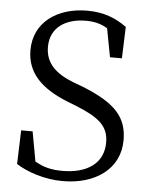

<svg xmlns="http://www.w3.org/2000/svg" viewBox="-54 -790 665 851"><g transform="rotate(5 278.5 -365.0)"><path d="M267 -424C187 -455 140 -498 140 -571C140 -657 207 -701 298 -701C335 -701 364 -694 394 -676L418 -549H471L476 -689C428 -724 374 -746 300 -746C168 -746 64 -675 64 -550C64 -445 135 -382 247 -337L288 -321C392 -279 434 -243 434 -171C434 -78 361 -29 252 -29C201 -29 167 -38 129 -60L105 -192H54L49 -42C97 -11 175 16 257 16C403 16 510 -61 510 -188C510 -289 458 -349 310 -408Z"/></g></svg>

Font: Source Han Serif K
Style: Regular
Weight: 400
Designer: Ryoko NISHIZUKA 西塚涼子 (kana & ideographs); Frank Grießhammer (Latin, Greek & Cyrillic); Wenlong ZHANG 张文龙 (bopomofo); San
Foundry: Adobe Systems Incorporated
Version: Version 1.001;PS 1.001;hotconv 16.6.54;makeotf.lib2.5.65590